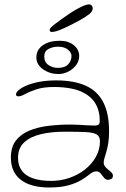

<svg xmlns="http://www.w3.org/2000/svg" viewBox="-20 -820 574 874"><path d="M203 33.5Q164.5 33.5 132.8 25.5Q101 17.5 77.8 0.8Q54.5 -16 42 -41.8Q29.5 -67.5 29.5 -103Q29.5 -150.5 52.2 -180Q75 -209.5 113.8 -225.5Q152.5 -241.5 201 -247.2Q249.5 -253 301 -253Q320 -253 340.2 -251.8Q360.5 -250.5 378.5 -249.5Q396.5 -248.5 409.5 -248.5Q424 -248.5 429 -253Q434 -257.5 434 -269.5Q434 -298.5 426.8 -321.2Q419.5 -344 406 -361Q392.5 -378 374 -390Q346 -408.5 308 -416.2Q270 -424 227 -424Q178 -424 146.2 -413.5Q114.5 -403 95.2 -392.2Q76 -381.5 64.5 -381.5Q58 -381.5 55.5 -383.5Q53 -385.5 53 -391Q53 -399.5 65.5 -410.2Q78 -421 101.5 -431Q125 -441 159 -447.5Q193 -454 235.5 -454Q317 -454 370.5 -429.8Q424 -405.5 450.2 -354.5Q476.5 -303.5 476.5 -222Q476.5 -191.5 472.8 -168.5Q469 -145.5 464.2 -129Q459.5 -112.5 455.8 -100.8Q452 -89 452 -80.5Q452 -70 458.2 -62Q464.5 -54 473 -47.5Q481.5 -41 487.8 -34.5Q494 -28 494 -20.5Q494 -9 486.2 -5.2Q478.5 -1.5 472 -1.5Q461 -1.5 453.5 -11.2Q446 -21 438.2 -30.5Q430.5 -40 418 -40Q411.5 -40 404.8 -37.2Q398 -34.5 386.5 -25.5Q373 -14.5 350.8 -0.8Q328.5 13 293 23.2Q257.5 33.5 203 33.5ZM213 3.5Q256 3.5 296 -10.2Q336 -24 367.2 -48.8Q398.5 -73.5 416.8 -106.5Q435 -139.5 435 -177.5Q435 -199 420 -208Q405 -217 369.5 -218.8Q334 -220.5 271.5 -220.5Q214 -220.5 166.2 -209.2Q118.5 -198 90.2 -172Q62 -146 62 -101.5Q62 -66.5 79.2 -43.2Q96.5 -20 130.2 -8.2Q164 3.5 213 3.5ZM245.5 -483Q207.5 -483 176.5 -504.2Q145.5 -525.5 145.5 -559Q145.5 -593 174.8 -613.8Q204 -634.5 252.5 -634.5Q291 -634.5 315.8 -614.5Q340.5 -594.5 340.5 -565Q340.5 -542.5 326.8 -524Q313 -505.5 291.2 -494.2Q269.5 -483 245.5 -483ZM243 -511Q276 -511 290.8 -527.8Q305.5 -544.5 305.5 -565.5Q305.5 -580 289.5 -593.8Q273.5 -607.5 243 -607.5Q221 -607.5 201.2 -597.2Q181.5 -587 181.5 -563Q181.5 -536.5 201 -523.8Q220.5 -511 243 -511ZM216 -674.5Q211 -674.5 208.5 -677Q206 -679.5 206 -685Q206 -692.5 231.8 -712Q257.5 -731.5 298.5 -759.5Q323 -776 347.8 -788Q372.5 -800 385 -800Q392.5 -800 397.2 -795.2Q402 -790.5 402 -782Q402 -769 388.5 -757.5Q375 -746 345 -729Q308.5 -708.5 271.2 -691.5Q234 -674.5 216 -674.5Z"/></svg>

Font: Gluten Thin Thin
Style: Regular
Weight: 250
Version: Version 1.300